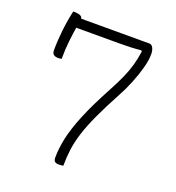

<svg xmlns="http://www.w3.org/2000/svg" viewBox="-132 -826 865 942"><g transform="rotate(20 300.0 -355.0)"><path d="M303 8Q293 10 279 10Q266 10 259 4.5Q252 -1 252 -17Q252 -63 263.5 -117.5Q275 -172 305 -245.5Q335 -319 390 -421Q416 -469 432.5 -506.5Q449 -544 458.5 -578.5Q468 -613 473 -650L469 -655Q438 -652 412.5 -651Q387 -650 353 -650H131Q126 -620 121 -576.5Q116 -533 116 -482Q112 -481 107.5 -480.5Q103 -480 97 -480Q84 -480 75 -486Q66 -492 66 -509Q66 -558 72 -612.5Q78 -667 90 -720Q138 -720 138 -700H495Q507 -700 514 -686.5Q521 -673 521 -657V-650Q521 -622 510 -581Q499 -540 481 -495.5Q463 -451 442 -413Q399 -333 371.5 -273.5Q344 -214 329 -166.5Q314 -119 308.5 -77.5Q303 -36 303 8Z"/></g></svg>

Font: Recursive Sn Csl St Lt
Style: Regular
Weight: 300
Version: Version 1.079;hotconv 1.0.112;makeotfexe 2.5.65598; ttfautoh